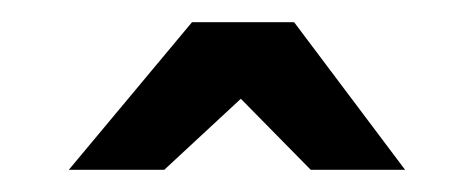

<svg xmlns="http://www.w3.org/2000/svg" viewBox="-20 -684 427 173"><path d="M42 -531H128L197 -595L260 -531H345L245 -664H153Z"/></svg>

Font: Exo
Style: Demi Bold
Weight: 600
Designer: Natanael Gama
Version: Version 1.00